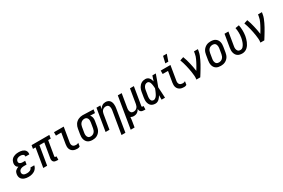

<svg xmlns="http://www.w3.org/2000/svg" viewBox="132 -2217 5736 3895"><g transform="rotate(-30 3000.0 -270.0)"><path d="M199 8Q173 8 148.5 4.5Q124 1 101.5 -8Q79 -17 60 -32Q41 -47 29.5 -68Q18 -89 15.5 -114Q13 -139 17 -164Q20 -183 28 -202Q36 -221 51 -235Q66 -249 84.5 -258.5Q103 -268 121 -274Q106 -282 94.5 -294Q83 -306 76.5 -321.5Q70 -337 68.5 -355Q67 -373 70 -391Q74 -412 83.5 -433Q93 -454 108 -470.5Q123 -487 143 -498.5Q163 -510 184 -516.5Q205 -523 226.5 -525.5Q248 -528 269 -528Q291 -528 313 -525.5Q335 -523 355.5 -516.5Q376 -510 393.5 -498.5Q411 -487 423 -470.5Q435 -454 439.5 -432.5Q444 -411 440 -388L439 -381H349V-384Q352 -401 344.5 -414.5Q337 -428 323.5 -435.5Q310 -443 294.5 -445.5Q279 -448 262 -448Q246 -448 229.5 -445Q213 -442 197.5 -433Q182 -424 172 -409.5Q162 -395 159 -378Q157 -367 159 -356.5Q161 -346 167 -337.5Q173 -329 182.5 -324Q192 -319 202 -315.5Q212 -312 223 -311Q234 -310 245 -310H301L288 -230H232Q219 -230 206 -229Q193 -228 180 -225Q167 -222 154 -216Q141 -210 130.5 -201Q120 -192 114 -179.5Q108 -167 106 -154Q103 -135 110 -117Q117 -99 132.5 -89Q148 -79 167 -75.5Q186 -72 206 -72Q224 -72 241.5 -74.5Q259 -77 276.5 -84.5Q294 -92 308 -106.5Q322 -121 325 -139H415L414 -137Q411 -115 400 -93.5Q389 -72 372 -54Q355 -36 334 -24Q313 -12 290 -4.5Q267 3 244 5.5Q221 8 199 8Z M895 8H862Q840 8 819.5 2.5Q799 -3 785.5 -17Q772 -31 767.5 -51.5Q763 -72 766 -93L824 -440H710L637 0H546L619 -440H559L572 -520H988L975 -440H915L857 -93Q856 -89 857 -85Q858 -81 860.5 -78Q863 -75 867 -73.5Q871 -72 876 -72H896Z M1345 8Q1319 8 1293.5 3.5Q1268 -1 1246 -13Q1224 -25 1208 -44Q1192 -63 1184 -87Q1176 -111 1176 -137Q1176 -163 1180 -190L1222 -440H1097V-520H1325L1268 -177Q1265 -156 1268.5 -135Q1272 -114 1285 -99Q1298 -84 1318 -78Q1338 -72 1359 -72Q1374 -72 1388.5 -76Q1403 -80 1416 -88L1403 -8Q1390 0 1375 4Q1360 8 1345 8Z M1701 8Q1672 8 1644 2Q1616 -4 1593.5 -19Q1571 -34 1556.5 -57Q1542 -80 1535 -107Q1528 -134 1528.5 -162.5Q1529 -191 1534 -221L1554 -341Q1558 -365 1566.5 -389Q1575 -413 1589 -435Q1603 -457 1623.5 -475Q1644 -493 1667.5 -504.5Q1691 -516 1716 -522Q1741 -528 1765 -528H1781L2024 -520L2011 -440L1900 -444Q1913 -430 1921 -413Q1929 -396 1932.5 -377.5Q1936 -359 1935.5 -339Q1935 -319 1931 -299L1911 -179Q1907 -155 1899 -130.5Q1891 -106 1877 -83.5Q1863 -61 1843 -43Q1823 -25 1799.5 -13Q1776 -1 1750.5 3.5Q1725 8 1701 8ZM1701 -72Q1724 -72 1746.5 -81Q1769 -90 1785.5 -108Q1802 -126 1810.5 -148Q1819 -170 1823 -193L1843 -313Q1846 -335 1846.5 -357.5Q1847 -380 1839.5 -400Q1832 -420 1815 -433Q1798 -446 1776 -448H1761Q1739 -448 1717 -438Q1695 -428 1679.5 -410.5Q1664 -393 1655 -371Q1646 -349 1643 -327L1623 -207Q1620 -192 1619 -176Q1618 -160 1620.5 -144.5Q1623 -129 1629 -115.5Q1635 -102 1645.5 -91.5Q1656 -81 1671 -76.5Q1686 -72 1701 -72Z M2255 215 2343 -313Q2345 -328 2346 -343.5Q2347 -359 2345 -374Q2343 -389 2338 -403Q2333 -417 2323 -427.5Q2313 -438 2298.5 -443Q2284 -448 2269 -448Q2248 -448 2226.5 -440.5Q2205 -433 2189 -417Q2173 -401 2164.5 -380Q2156 -359 2153 -338L2097 0H2006L2092 -520H2183L2170 -441Q2180 -459 2194 -476Q2208 -493 2226 -505Q2244 -517 2265 -522.5Q2286 -528 2306 -528Q2332 -528 2356.5 -519.5Q2381 -511 2398 -493.5Q2415 -476 2424 -452.5Q2433 -429 2436 -404Q2439 -379 2437.5 -352.5Q2436 -326 2431 -299L2346 215Z M2470 215 2592 -520H2683L2631 -207Q2628 -192 2627 -176.5Q2626 -161 2628 -146Q2630 -131 2635.5 -117Q2641 -103 2650.5 -92.5Q2660 -82 2675 -77Q2690 -72 2705 -72Q2726 -72 2747 -79.5Q2768 -87 2784 -103Q2800 -119 2808.5 -140Q2817 -161 2821 -182L2877 -520H2968L2897 -93Q2896 -89 2897 -85Q2898 -81 2900.5 -78Q2903 -75 2907 -73.5Q2911 -72 2916 -72H2936L2935 8H2902Q2882 8 2863 3.5Q2844 -1 2830 -12.5Q2816 -24 2809.5 -42Q2803 -60 2805 -80Q2794 -61 2779.5 -44Q2765 -27 2747 -15Q2729 -3 2708 2.5Q2687 8 2667 8Q2647 8 2628.5 3.5Q2610 -1 2594 -11Q2592 19 2588 48.5Q2584 78 2579 107L2561 215Z M3174 8Q3146 8 3120 1Q3094 -6 3074 -22Q3054 -38 3042 -61.5Q3030 -85 3024.5 -111Q3019 -137 3020.5 -165Q3022 -193 3026 -221L3046 -341Q3050 -364 3057 -387.5Q3064 -411 3076.5 -432.5Q3089 -454 3106.5 -473Q3124 -492 3145.5 -504.5Q3167 -517 3191 -522.5Q3215 -528 3239 -528Q3264 -528 3286.5 -517.5Q3309 -507 3324 -489Q3339 -471 3348 -448.5Q3357 -426 3363 -402Q3373 -432 3382.5 -461.5Q3392 -491 3402 -520H3482Q3458 -453 3434 -385.5Q3410 -318 3384 -251Q3389 -188 3391.5 -125.5Q3394 -63 3398 0H3318Q3317 -26 3317.5 -52.5Q3318 -79 3318 -105Q3306 -85 3292 -65Q3278 -45 3260 -28.5Q3242 -12 3219.5 -2Q3197 8 3174 8ZM3175 -72Q3190 -72 3204.5 -79.5Q3219 -87 3230.5 -98Q3242 -109 3251 -122.5Q3260 -136 3267.5 -150Q3275 -164 3281.5 -178Q3288 -192 3294.5 -206.5Q3301 -221 3306.5 -235.5Q3312 -250 3318 -265Q3317 -284 3315.5 -302.5Q3314 -321 3311.5 -339Q3309 -357 3305 -375Q3301 -393 3293.5 -409Q3286 -425 3272 -436.5Q3258 -448 3239 -448Q3225 -448 3210.5 -443.5Q3196 -439 3184.5 -429.5Q3173 -420 3164.5 -407.5Q3156 -395 3150 -382Q3144 -369 3140.5 -355Q3137 -341 3135 -327L3115 -207Q3113 -193 3111.5 -178Q3110 -163 3111 -148.5Q3112 -134 3115 -120.5Q3118 -107 3126 -95.5Q3134 -84 3147 -78Q3160 -72 3175 -72Z M3845 8Q3819 8 3793.5 3.5Q3768 -1 3746 -13Q3724 -25 3708 -44Q3692 -63 3684 -87Q3676 -111 3676 -137Q3676 -163 3680 -190L3722 -440H3597V-520H3825L3768 -177Q3765 -156 3768.5 -135Q3772 -114 3785 -99Q3798 -84 3818 -78Q3838 -72 3859 -72Q3874 -72 3888.5 -76Q3903 -80 3916 -88L3903 -8Q3890 0 3875 4Q3860 8 3845 8ZM3751 -600 3788 -755H3875L3822 -600Z M4133 0Q4140 -44 4136.5 -87.5Q4133 -131 4126.5 -173Q4120 -215 4112 -256.5Q4104 -298 4094 -339Q4084 -380 4072 -420.5Q4060 -461 4045 -500L4129 -528Q4147 -484 4160 -438Q4173 -392 4184 -345Q4195 -298 4204.5 -250.5Q4214 -203 4220 -154Q4235 -179 4250.5 -204.5Q4266 -230 4280 -255.5Q4294 -281 4307.5 -307Q4321 -333 4333 -359.5Q4345 -386 4354.5 -413Q4364 -440 4368 -468L4377 -520H4468L4459 -468Q4452 -427 4436 -386Q4420 -345 4401 -305.5Q4382 -266 4361 -227.5Q4340 -189 4317 -151Q4294 -113 4271 -75Q4248 -37 4224 0Z M4704 8Q4675 8 4647 2Q4619 -4 4596 -19Q4573 -34 4558 -56.5Q4543 -79 4536 -106Q4529 -133 4529 -162Q4529 -191 4534 -221L4554 -341Q4558 -365 4566 -390Q4574 -415 4589 -437.5Q4604 -460 4624.5 -478Q4645 -496 4669 -507.5Q4693 -519 4718.5 -523.5Q4744 -528 4769 -528Q4798 -528 4826 -522Q4854 -516 4877 -501Q4900 -486 4915.5 -463.5Q4931 -441 4938 -414Q4945 -387 4944.5 -358Q4944 -329 4939 -299L4919 -179Q4915 -155 4907 -130Q4899 -105 4884.5 -82.5Q4870 -60 4849.5 -42Q4829 -24 4805 -12.5Q4781 -1 4755 3.5Q4729 8 4704 8ZM4705 -72Q4728 -72 4751 -80.5Q4774 -89 4791 -106.5Q4808 -124 4817.5 -147Q4827 -170 4831 -193L4851 -313Q4853 -329 4854 -345Q4855 -361 4852 -376Q4849 -391 4843 -405Q4837 -419 4826 -429Q4815 -439 4800 -443.5Q4785 -448 4769 -448Q4746 -448 4722.5 -439.5Q4699 -431 4682 -413.5Q4665 -396 4656 -373Q4647 -350 4643 -327L4623 -207Q4620 -191 4619 -175Q4618 -159 4621 -144Q4624 -129 4630 -115Q4636 -101 4647 -91Q4658 -81 4673.5 -76.5Q4689 -72 4705 -72Z M5208 8Q5179 8 5151.5 2Q5124 -4 5101.5 -19Q5079 -34 5064.5 -57Q5050 -80 5043 -107Q5036 -134 5036.5 -162.5Q5037 -191 5042 -221L5092 -520H5183L5131 -207Q5128 -192 5127 -176Q5126 -160 5128.5 -145Q5131 -130 5137 -116Q5143 -102 5153 -91.5Q5163 -81 5178 -76.5Q5193 -72 5209 -72Q5225 -72 5241 -79Q5257 -86 5269 -98.5Q5281 -111 5290.5 -126Q5300 -141 5307.5 -156Q5315 -171 5320.5 -187Q5326 -203 5331 -219Q5336 -235 5339.5 -251Q5343 -267 5346 -283Q5355 -341 5354 -397.5Q5353 -454 5342 -508L5430 -523Q5442 -462 5443.5 -398.5Q5445 -335 5435 -271Q5429 -240 5420.5 -209Q5412 -178 5399.5 -148Q5387 -118 5369.5 -90Q5352 -62 5327 -39Q5302 -16 5270.5 -4Q5239 8 5208 8Z M5633 0Q5640 -44 5636.5 -87.5Q5633 -131 5626.5 -173Q5620 -215 5612 -256.5Q5604 -298 5594 -339Q5584 -380 5572 -420.5Q5560 -461 5545 -500L5629 -528Q5647 -484 5660 -438Q5673 -392 5684 -345Q5695 -298 5704.5 -250.5Q5714 -203 5720 -154Q5735 -179 5750.5 -204.5Q5766 -230 5780 -255.5Q5794 -281 5807.5 -307Q5821 -333 5833 -359.5Q5845 -386 5854.5 -413Q5864 -440 5868 -468L5877 -520H5968L5959 -468Q5952 -427 5936 -386Q5920 -345 5901 -305.5Q5882 -266 5861 -227.5Q5840 -189 5817 -151Q5794 -113 5771 -75Q5748 -37 5724 0Z"/></g></svg>

Font: Iosevka Term Curly Md Obl
Style: Regular
Weight: 500
Italic angle: -9°
Designer: Belleve Invis
Foundry: Belleve Invis
Version: Version 32.3.0